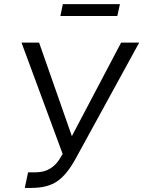

<svg xmlns="http://www.w3.org/2000/svg" viewBox="-20 -918 700 938"><path d="M274.9 -839.8 287.1 -897.9H565.9L553.2 -839.8ZM101.1 0 117.2 -76.2H154.8Q238.3 -76.2 279.8 -155.8L286.1 -166L85 -710H170.9L331.1 -252.9L571.8 -710H660.2L349.1 -142.1Q306.6 -64.5 259.3 -32.2Q211.9 0 134.8 0Z"/></svg>

Font: Rawline Medium
Style: Italic
Weight: 500
Italic angle: -12°
Designer: Matt McInerney, Pablo Impallari, Rodrigo Fuenzalida
Foundry: Matt McInerney, Pablo Impallari, Rodrigo Fuenzalida
Version: Version 4.020;PS 004.020;hotconv 1.0.88;makeotf.lib2.5.64775